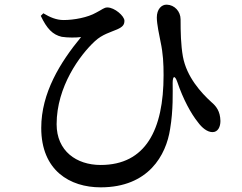

<svg xmlns="http://www.w3.org/2000/svg" viewBox="-20 -757 1040 824"><path d="M155 -689C181 -634 206 -608 245 -599C271 -595 306 -595 328 -598C238 -489 157 -358 157 -208C157 -25 280 47 412 47C618 47 693 -92 710 -203C724 -285 721 -363 721 -401C721 -433 731 -434 741 -405C766 -331 800 -269 829 -233C847 -208 870 -190 892 -190C915 -190 926 -212 926 -238C925 -280 908 -301 887 -319C843 -359 781 -427 765 -514C756 -565 755 -620 755 -674C755 -708 729 -736 696 -737C673 -738 653 -717 653 -682C653 -653 664 -604 669 -578C680 -527 682 -484 682 -434C682 -200 605 -49 412 -49C308 -49 223 -109 223 -224C223 -385 323 -521 387 -580C419 -610 456 -619 483 -631C508 -642 514 -652 514 -668C514 -688 472 -725 441 -725C426 -725 419 -716 393 -703C357 -682 297 -671 253 -671C222 -671 194 -683 166 -700Z"/></svg>

Font: Noto Serif CJK JP SemiBold
Style: Regular
Weight: 600
Designer: Ryoko NISHIZUKA 西塚涼子 (kana & ideographs); Frank Grießhammer (Latin, Greek & Cyrillic); Wenlong ZHANG 张文龙 (bopomofo); San
Foundry: Adobe
Version: Version 2.001;hotconv 1.1.0;makeotfexe 2.6.0